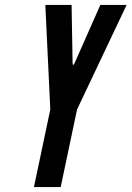

<svg xmlns="http://www.w3.org/2000/svg" viewBox="-20 -755 531 775"><path d="M273 -500 274 -493H276L281 -500L385 -735H491L291 -313L225 0H117L183 -313L163 -735H269Z"/></svg>

Font: League Gothic Italic
Style: Regular
Weight: 400
Designer: Tyler Finck
Foundry: The League of Moveable Type
Version: Version 1.001;PS 001.001;hotconv 1.0.56;makeotf.lib2.0.21325